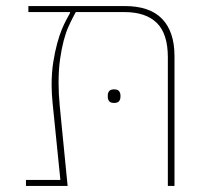

<svg xmlns="http://www.w3.org/2000/svg" viewBox="-20 -616 696 636"><path d="M66 -20H180L154 -277Q151 -307 151 -334Q151 -376 156.5 -410.5Q162 -445 169.5 -472.5Q177 -500 185 -519Q193 -538 199 -549L212 -573V-576H74V-596H393Q476 -596 517 -553.5Q558 -511 558 -430V0H536V-426Q536 -504 499.5 -540Q463 -576 392 -576H231L222 -559Q215 -546 206.5 -527Q198 -508 191 -481.5Q184 -455 179 -420Q174 -385 174 -341Q174 -323 175 -304Q176 -285 178 -264L204 0H66ZM358 -275Q346 -275 341.5 -281Q337 -287 337 -295V-300Q337 -308 341.5 -314Q346 -320 358 -320Q370 -320 374.5 -314Q379 -308 379 -300V-295Q379 -287 374.5 -281Q370 -275 358 -275Z"/></svg>

Font: IBM Plex Sans Hebrew Thin
Style: Regular
Weight: 100
Designer: Mike Abbink, Paul van der Laan, Pieter van Rosmalen, Yanek Iontef
Foundry: Bold Monday
Version: Version 1.2